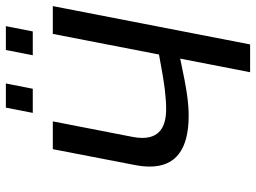

<svg xmlns="http://www.w3.org/2000/svg" viewBox="-127 -728 855 641"><g transform="rotate(-90 300.5 -407.5)"><path d="M425.3 -233.4Q345.7 -216.3 305.9 -210.7Q266.1 -205.1 235.4 -205.1Q64.9 -205.1 64.9 -335Q64.9 -357.9 69.8 -383.3L123 -658.7H215.8L164.1 -393.1Q160.6 -376 160.6 -359.9Q160.6 -280.3 256.8 -280.3Q284.7 -280.3 321.8 -284.7Q358.9 -289.1 439 -304.2L507.8 -658.7H600.6L472.7 0H379.9ZM436.5 -725.6 454.1 -815.4H533.7L516.1 -725.6ZM244.1 -725.6 261.7 -815.4H342.3L324.7 -725.6Z"/></g></svg>

Font: Cousine
Style: Italic
Weight: 400
Italic angle: -12°
Monospace: yes
Designer: Steve Matteson
Foundry: Monotype Imaging Inc.
Version: Version 1.21